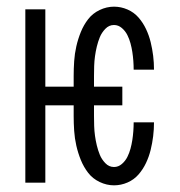

<svg xmlns="http://www.w3.org/2000/svg" viewBox="-20 -548 540 576"><path d="M322 8Q300 8 279 -2Q258 -12 244.5 -29.5Q231 -47 222.5 -68Q214 -89 209 -111Q204 -133 202.5 -155.5Q201 -178 201 -200V-232H116V0H56V-520H116V-288H201V-320Q201 -342 202.5 -364.5Q204 -387 209 -409Q214 -431 222.5 -452Q231 -473 244.5 -490.5Q258 -508 279 -518Q300 -528 322 -528Q343 -528 362.5 -519.5Q382 -511 395.5 -495.5Q409 -480 418 -461Q427 -442 432 -421.5Q437 -401 439.5 -380.5Q442 -360 442 -339H381Q381 -352 380 -365.5Q379 -379 377 -392Q375 -405 371.5 -418Q368 -431 362 -443Q356 -455 345.5 -464Q335 -473 322 -473Q307 -473 296 -461.5Q285 -450 279.5 -436.5Q274 -423 270.5 -408.5Q267 -394 265 -379.5Q263 -365 262.5 -350Q262 -335 262 -320V-288H347V-232H262V-200Q262 -185 262.5 -170Q263 -155 265 -140.5Q267 -126 270.5 -111.5Q274 -97 279.5 -83.5Q285 -70 296 -58.5Q307 -47 322 -47Q335 -47 345.5 -56Q356 -65 362 -77Q368 -89 371.5 -102Q375 -115 377 -128Q379 -141 380 -154.5Q381 -168 381 -181H442Q442 -160 439.5 -139.5Q437 -119 432 -98.5Q427 -78 418 -59Q409 -40 395.5 -24.5Q382 -9 362.5 -0.5Q343 8 322 8Z"/></svg>

Font: Iosevka SS04 Light
Style: Regular
Weight: 300
Monospace: yes
Designer: Belleve Invis
Foundry: Belleve Invis
Version: Version 19.0.0; ttfautohint (v1.8.4)